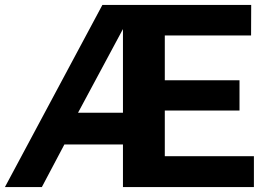

<svg xmlns="http://www.w3.org/2000/svg" viewBox="-23 -760 1104 780"><path d="M1008.5 0H476.5V-173H238.5L147 0H-3L393 -740H997.5L997 -616H646.5V-434H950V-311H646.5V-125.5H1008.5ZM476.5 -302V-642L294 -302Z"/></svg>

Font: 1883 Sans
Style: Bold
Weight: 700
Designer: 1883 Sans project is a fork of Public Sans.
Version: Version 1.009